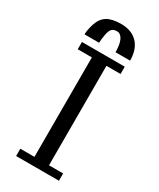

<svg xmlns="http://www.w3.org/2000/svg" viewBox="-236 -1030 905 1095"><g transform="rotate(30 216.0 -482.0)"><path d="M66 -802H162Q162 -820 167.5 -853Q173 -886 184.5 -898Q196 -910 218 -910Q242 -910 256 -882.5Q270 -855 270 -802H366Q366 -876 327 -917Q288 -958 218 -958Q159 -958 126.5 -938Q94 -918 80 -875Q66 -832 66 -802ZM357 -757H75V-709H168V-54H75V-6H357V-54H264V-709H357Z"/></g></svg>

Font: LXGW Marker Gothic
Style: Regular
Weight: 400
Version: Version 1.001